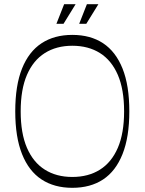

<svg xmlns="http://www.w3.org/2000/svg" viewBox="-20 -883 693 919"><path d="M326 16Q240 16 179 -24Q118 -64 85.5 -145.5Q53 -227 53 -350Q53 -474 85.5 -555Q118 -636 179 -676Q240 -716 326 -716Q413 -716 473.5 -676Q534 -636 566.5 -555Q599 -474 599 -350Q599 -227 566.5 -145.5Q534 -64 473.5 -24Q413 16 326 16ZM326 -36Q403 -36 458.5 -71Q514 -106 544 -175.5Q574 -245 574 -350Q574 -455 544 -524.5Q514 -594 458.5 -629Q403 -664 326 -664Q250 -664 194.5 -629Q139 -594 109 -524.5Q79 -455 79 -350Q79 -245 109 -175.5Q139 -106 194.5 -71Q250 -36 326 -36ZM284 -769H250L287 -863H342ZM393 -769H359L396 -863H451Z"/></svg>

Font: Ojuju Light
Style: Regular
Weight: 300
Designer: Chisaokwu Joboson, Mirko Velimirovic
Foundry: Udi Foundry
Version: Version 1.000